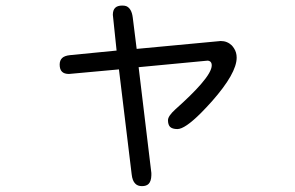

<svg xmlns="http://www.w3.org/2000/svg" viewBox="-20 -586 1040 677"><path d="M190.4 -358.4Q190.4 -341.3 198.5 -333.3Q206.5 -325.2 223.1 -325.2L399.4 -341.3L444.3 28.8Q446.8 51.8 457 61.5Q465.3 70.3 480.5 70.3Q496.1 70.3 503.9 62.5Q513.2 53.2 513.7 32.2V23.9L468.8 -349.1Q710.4 -372.1 711.2 -372.1Q711.9 -372.1 713.1 -372.1Q714.4 -372.1 715.8 -371.6Q719.7 -370.6 722.2 -368.2Q726.6 -363.8 726.6 -355.5Q726.6 -333 688.5 -289.1Q656.7 -252.4 598.1 -200.2Q572.3 -176.8 572.3 -162.1Q572.3 -146.5 579.6 -138.7Q587.9 -130.9 605.5 -130.9Q631.8 -130.9 688.5 -187.5Q706.5 -205.6 727.5 -229Q814.5 -327.6 814.5 -382.8Q814.5 -401.4 805.2 -415.5Q801.8 -420.9 797.4 -425.8Q781.2 -441.4 758.3 -441.4L461.9 -413.6L448.2 -523.4Q444.3 -556.6 424.8 -564.5Q418.9 -566.4 411.1 -566.4Q394 -566.4 386 -558.3Q377.9 -550.3 377.9 -533.7L391.1 -407.7L227.1 -391.6Q207.5 -389.6 199 -381.3Q190.4 -373 190.4 -358.4Z"/></svg>

Font: YuPearl-Light
Style: Light
Weight: 300
Designer: Max Yao
Foundry: Max-Everyday
Version: Version 1.011; ttfautohint (v1.8.3)